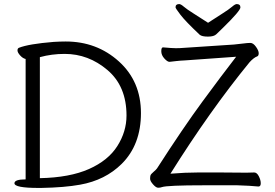

<svg xmlns="http://www.w3.org/2000/svg" viewBox="-20 -916 1350 944"><path d="M1003 -804Q1038 -827 1072 -848.5Q1106 -870 1121 -883Q1136 -896 1144 -896Q1162 -896 1162 -879.5Q1162 -863 1076 -779Q1056 -760 1044 -748Q1032 -736 1002.5 -736Q973 -736 962 -745Q892 -811 867.5 -843Q843 -875 843 -880Q843 -896 861 -896Q869 -896 884 -883Q899 -870 933.5 -848.5Q968 -827 1003 -804ZM1064 -68 1192 -67Q1214 -67 1229 -68H1230Q1243 -68 1252.5 -49.5Q1262 -31 1262 -15Q1262 1 1251 1H1250Q1212 -3 1147 -5H982Q802 -5 776 4Q768 7 757.5 7Q747 7 732.5 -9.5Q718 -26 718 -37Q718 -48 720 -54Q722 -60 735 -71Q748 -82 752 -88Q880 -287 974.5 -415.5Q1069 -544 1141 -637L889 -619Q865 -618 844.5 -615.5Q824 -613 814 -612H813Q803 -612 788 -628.5Q773 -645 773 -664Q773 -683 781 -683H783Q827 -679 845.5 -679Q864 -679 888 -681L1130 -697Q1153 -699 1175 -702Q1197 -705 1211 -705Q1225 -705 1238.5 -686Q1252 -667 1252 -654.5Q1252 -642 1245 -639Q1228 -633 1207 -610Q1013 -373 818 -62Q890 -68 954 -68ZM51 -15Q51 -34 106 -34V-626Q92 -629 79 -643.5Q66 -658 66 -668Q66 -678 73 -681Q121 -700 244 -710Q277 -712 303 -712Q456 -712 564.5 -614Q673 -516 673 -360Q673 -204 578 -110Q497 -30 374 -8Q297 6 183 8H169Q51 8 51 -15ZM176 -40Q323 -43 417.5 -85Q512 -127 557 -198Q602 -269 602 -348Q602 -492 508.5 -571.5Q415 -651 298 -651Q234 -651 176 -635Z"/></svg>

Font: ToneOZ-Pinyin-WenKai-Regular
Style: Regular
Weight: 400
Designer: Fontworks Inc.
Foundry: ToneOZ
Version: Version 0.240331